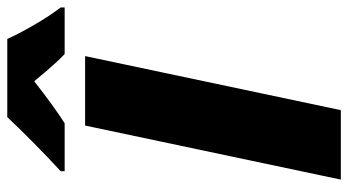

<svg xmlns="http://www.w3.org/2000/svg" viewBox="-238 -734 971 536"><g transform="rotate(-90 248.0 -465.5)"><path d="M495.6 -771H365.7Q343.3 -791 289.6 -856Q221.2 -802.2 172.4 -771H38.6V-782.2Q77.1 -817.4 121.6 -861.6Q166 -905.8 189.5 -931.2H407.7Q420.4 -902.3 445.8 -858.2Q471.2 -814 495.6 -782.2ZM15.1 0 166 -713.9H359.9L209 0Z"/></g></svg>

Font: TypoPRO Open Sans
Style: Italic
Weight: 800
Italic angle: -12°
Foundry: Ascender Corporation
Version: Version 1.10